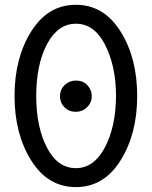

<svg xmlns="http://www.w3.org/2000/svg" viewBox="-20 -762 626 792"><path d="M293 -68.4Q366.7 -68.4 411.6 -151.9Q458 -238.3 458.5 -366.2Q458.5 -491.7 411.6 -580.6Q367.7 -664.1 293 -664.1Q218.8 -664.1 174.3 -580.6Q129.4 -496.1 129.4 -366.2Q129.4 -237.3 174.3 -151.9Q218.3 -68.4 293 -68.4ZM108.4 -100.6Q40 -210 40 -366.2Q40 -522.5 108.4 -631.8Q177.2 -742.2 293 -742.2Q408.7 -742.2 477.5 -631.8Q545.9 -522.5 545.9 -366.2Q545.9 -210 477.5 -100.6Q408.7 9.8 293 9.8Q177.2 9.8 108.4 -100.6ZM293 -429.7Q321.8 -429.7 338.9 -412.1Q358.4 -392.1 358.4 -365.2Q358.4 -338.4 338.9 -319.3Q319.8 -300.8 293 -300.8Q265.1 -300.8 247.1 -318.4Q227.5 -337.4 227.5 -365.2Q227.5 -393.1 247.1 -411.4Q266.6 -429.7 293 -429.7Z"/></svg>

Font: Simply Mono
Style: Book
Weight: 400
Designer: Wojciech Kalinowski "wmk69" (wmk69@o2.pl)
Foundry: Wojciech Kalinowski "wmk69" (wmk69@o2.pl)
Version: Version 1.0.0